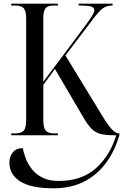

<svg xmlns="http://www.w3.org/2000/svg" viewBox="-20 -734 668 1042"><path d="M41 0V-10H63Q95 -10 108.5 -25Q122 -40 122 -83V-633Q122 -674 109 -689Q96 -704 65 -704H41V-714H294V-704H271Q239 -704 227 -689Q215 -674 215 -632V-290L449 -603Q472 -635 482 -651.5Q492 -668 492 -678Q492 -693 475 -698.5Q458 -704 407 -704V-714H591V-704Q568 -704 551.5 -696.5Q535 -689 516 -668.5Q497 -648 467 -607L335 -433L536 -104Q570 -49 589.5 -29.5Q609 -10 626 -10H628V0Q586 140 494.5 214Q403 288 273 288Q148 288 89.5 250.5Q31 213 31 148Q31 116 49.5 93Q68 70 104 70Q109 99 121.5 130Q134 161 156.5 188Q179 215 213.5 231.5Q248 248 298 248Q422 248 499 180.5Q576 113 611 0H598Q551 0 523 -8Q495 -16 474.5 -37.5Q454 -59 430 -101L278 -360L215 -273V-84Q215 -41 228 -25.5Q241 -10 274 -10H294V0Z"/></svg>

Font: Noto Serif Display Condensed
Style: Regular
Weight: 400
Width: 3
Designer: Monotype Design Team
Foundry: Monotype Imaging Inc.
Version: Version 2.009